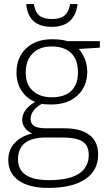

<svg xmlns="http://www.w3.org/2000/svg" viewBox="-20 -694 526 937"><path d="M467.3 -493.2V-461.4L365.2 -455.1Q405.8 -404.3 405.8 -343.8Q405.8 -272.5 358.4 -228.3Q311 -184.1 231.4 -184.1Q197.8 -184.1 184.1 -187Q157.2 -172.9 143.3 -153.8Q129.4 -134.8 129.4 -113.3Q129.4 -89.8 147.2 -78.9Q165 -67.9 207 -67.9H293.5Q373.5 -67.9 416.3 -35.6Q459 -3.4 459 60.5Q459 138.2 395.8 180.7Q332.5 223.1 215.3 223.1Q122.6 223.1 71.5 187.3Q20.5 151.4 20.5 87.4Q20.5 36.6 52 3.2Q83.5 -30.3 137.2 -42.5Q115.2 -52.2 101.8 -69.6Q88.4 -86.9 88.4 -109.9Q88.4 -159.2 151.4 -196.8Q108.4 -214.4 84.5 -252.2Q60.5 -290 60.5 -339.4Q60.5 -413.1 107.4 -457.8Q154.3 -502.4 233.9 -502.4Q282.7 -502.4 309.1 -493.2ZM67.9 83.5Q67.9 185.1 219.2 185.1Q413.1 185.1 413.1 61Q413.1 16.6 382.8 -3.2Q352.5 -22.9 284.2 -22.9H203.6Q67.9 -22.9 67.9 83.5ZM105.5 -339.4Q105.5 -282.2 140.1 -250.7Q174.8 -219.2 232.9 -219.2Q294.9 -219.2 327.6 -250.5Q360.4 -281.7 360.4 -340.8Q360.4 -403.8 326.7 -435.5Q293 -467.3 231.9 -467.3Q173.3 -467.3 139.4 -433.3Q105.5 -399.4 105.5 -339.4ZM232.4 -563Q117.7 -563 107.9 -674.3H145Q151.4 -634.8 172.4 -617.9Q193.4 -601.1 233.4 -601.1Q273.4 -601.1 294.4 -617.9Q315.4 -634.8 322.3 -674.3H358.4Q345.2 -563 232.4 -563Z"/></svg>

Font: Bpm'online Open Sans Light
Style: Regular
Weight: 300
Foundry: Ascender Corporation
Version: Version 1.10